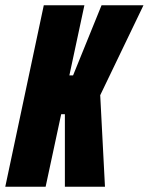

<svg xmlns="http://www.w3.org/2000/svg" viewBox="-35 -708 564 728"><path d="M-15 0 131 -688H285L228 -422H242L350 -688H509L345 -347L363 0H211V-275H197L138 0Z"/></svg>

Font: Saira Condensed Black
Style: Italic
Weight: 900
Width: 3
Italic angle: -12°
Designer: Hector Gatti with collaboration of the Omnibus-Type team
Foundry: Omnibus-Type
Version: Version 1.101